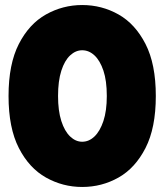

<svg xmlns="http://www.w3.org/2000/svg" viewBox="-20 -732 654 764"><path d="M14 -350Q14 -477 55 -557Q96 -637 163 -674.5Q230 -712 307 -712Q385 -712 451.5 -674.5Q518 -637 559 -557Q600 -477 600 -350Q600 -223 559 -143Q518 -63 451.5 -25.5Q385 12 307 12Q230 12 163 -25.5Q96 -63 55 -143Q14 -223 14 -350ZM211 -350Q211 -291 224 -250.5Q237 -210 259 -189Q281 -168 307 -168Q334 -168 356 -189Q378 -210 391.5 -250.5Q405 -291 405 -350Q405 -411 391.5 -451Q378 -491 356 -511.5Q334 -532 307 -532Q281 -532 259 -511.5Q237 -491 224 -450.5Q211 -410 211 -350Z"/></svg>

Font: Phudu Light Black
Style: Regular
Weight: 900
Version: Version 1.005;gftools[0.9.23]